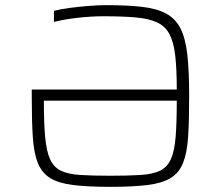

<svg xmlns="http://www.w3.org/2000/svg" viewBox="-20 -716 856 744"><path d="M408 8Q320 8 263.5 1Q207 -6 174.5 -26Q142 -46 126.5 -85Q111 -124 107 -187Q103 -250 103 -344V-369H665Q665 -449 659 -501Q653 -553 636.5 -584Q620 -615 588 -629.5Q556 -644 505.5 -648.5Q455 -653 380 -653Q334 -653 281 -647Q228 -641 189 -631V-674Q216 -681 251 -685.5Q286 -690 323.5 -693Q361 -696 391 -696Q474 -696 530.5 -689.5Q587 -683 623.5 -663.5Q660 -644 679.5 -605.5Q699 -567 706 -503.5Q713 -440 713 -344Q713 -250 709 -187Q705 -124 689.5 -85Q674 -46 641 -26Q608 -6 551.5 1Q495 8 408 8ZM408 -35Q478 -35 525 -38Q572 -41 600 -54.5Q628 -68 642 -99Q656 -130 660.5 -184.5Q665 -239 665 -326H150Q150 -239 155 -184.5Q160 -130 174 -99Q188 -68 216 -54.5Q244 -41 290.5 -38Q337 -35 408 -35Z"/></svg>

Font: Saira Expanded ExtraLight
Style: Regular
Weight: 250
Width: 7
Designer: Hector Gatti with collaboration of the Omnibus-Type team
Foundry: Omnibus-Type
Version: Version 1.101